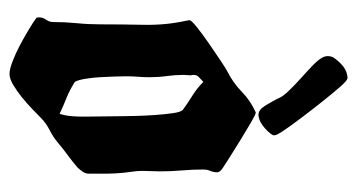

<svg xmlns="http://www.w3.org/2000/svg" viewBox="-198 -572 769 414"><g transform="rotate(90 187.0 -365.5)"><path d="M223 -532Q227 -532 244 -522Q261 -512 281.5 -499.5Q302 -487 320 -475.5Q338 -464 344 -460Q352 -454 352 -449Q352 -441 349 -434Q346 -427 346 -419Q346 -396 348 -372.5Q350 -349 350 -325Q350 -315 349.5 -306Q349 -297 349 -287Q349 -277 350.5 -267Q352 -257 353 -247Q355 -227 355 -209.5Q355 -192 355 -172Q355 -165 350.5 -158.5Q346 -152 341 -147Q328 -136 315 -126.5Q302 -117 289 -106Q276 -95 261 -87.5Q246 -80 234 -68Q227 -61 215 -49.5Q203 -38 190 -27.5Q177 -17 163.5 -9Q150 -1 140 -1Q130 -1 113 -7.5Q96 -14 78 -23.5Q60 -33 43.5 -43Q27 -53 19 -59Q18 -61 18 -65Q18 -73 23 -80Q28 -87 28 -95Q28 -121 30.5 -146Q33 -171 33 -197Q33 -243 34 -290.5Q35 -338 25 -383Q25 -385 24.5 -386Q24 -387 24 -389Q24 -393 39 -405Q54 -417 73.5 -430.5Q93 -444 111 -456Q129 -468 135 -471Q159 -483 178.5 -502Q198 -521 223 -532ZM143 -392Q143 -388 142.5 -384.5Q142 -381 142 -377Q142 -358 144.5 -340Q147 -322 147 -303Q147 -290 146 -278Q145 -266 145 -253Q145 -244 145.5 -228Q146 -212 147 -195.5Q148 -179 150.5 -164Q153 -149 157 -142Q174 -131 191.5 -124Q209 -117 226 -109Q230 -122 231 -135Q232 -148 232 -161Q232 -184 231.5 -203.5Q231 -223 231 -246Q231 -254 230.5 -273.5Q230 -293 228.5 -314.5Q227 -336 224.5 -353.5Q222 -371 217 -375Q202 -386 186.5 -395.5Q171 -405 157 -419Q152 -414 147 -409.5Q142 -405 142 -398Q142 -394 143 -392ZM149 -730Q151 -729 153 -728Q155 -727 157 -725Q163 -720 180 -699.5Q197 -679 216 -654.5Q235 -630 251 -608Q267 -586 271 -577Q273 -572 272 -569.5Q271 -567 268 -563Q264 -558 258 -552.5Q252 -547 245 -543Q238 -539 230.5 -538Q223 -537 217 -542Q215 -543 211 -548.5Q207 -554 203.5 -560.5Q200 -567 196.5 -573Q193 -579 192 -582Q188 -591 176 -603.5Q164 -616 150 -628.5Q136 -641 123.5 -653Q111 -665 106 -673Q101 -681 101.5 -689Q102 -697 107 -703Q115 -714 125 -721.5Q135 -729 149 -730Z"/></g></svg>

Font: Hand Textur
Style: Regular
Weight: 400
Designer: F. H. Ehmcke um 1935
Foundry: Peter Wiegel
Version: Version 1.000